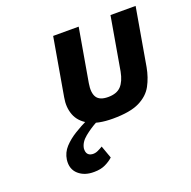

<svg xmlns="http://www.w3.org/2000/svg" viewBox="-121 -580 915 919"><g transform="rotate(-20 336.0 -120.5)"><path d="M281 117 304 181Q288 196 264 207.5Q240 219 207 219Q158 220 127.5 193Q97 166 103 119Q108 84 132 58Q156 32 189.5 11.5Q223 -9 256 -25L295 0Q262 18 232.5 42Q203 66 198 96Q195 133 228 136Q242 137 256 130.5Q270 124 281 117ZM378 10Q301 10 257.5 -14Q214 -38 199 -78Q184 -118 193 -166L244 -460H374L327 -189Q319 -142 334 -118.5Q349 -95 392 -95Q436 -95 458 -118.5Q480 -142 489 -189L536 -460H664L613 -166Q604 -117 582.5 -77Q561 -37 513.5 -13.5Q466 10 378 10Z"/></g></svg>

Font: Von Semi
Style: Italic
Weight: 600
Version: Version 4.000; ttfautohint (v1.8.4.7-5d5b)